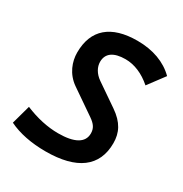

<svg xmlns="http://www.w3.org/2000/svg" viewBox="-166 -829 919 965"><g transform="rotate(30 293.0 -346.5)"><path d="M232.4 9.8C413.1 9.8 507.8 -60.5 507.8 -196.3C507.8 -256.3 484.9 -303.7 420.9 -347.7L294.4 -434.6C261.2 -457.5 245.1 -488.3 245.1 -517.6C245.1 -566.9 281.7 -592.8 350.1 -592.8C401.9 -592.8 454.1 -570.8 502 -528.8L572.8 -623.5C520.5 -675.8 445.8 -703.1 356 -703.1C203.6 -703.1 122.1 -633.8 122.1 -500.5C122.1 -448.2 143.6 -388.2 200.2 -349.1L341.3 -252C372.6 -230.5 385.3 -211.4 385.3 -182.1C385.3 -128.4 335.9 -100.6 241.7 -100.6C181.2 -100.6 115.2 -114.7 48.8 -142.6L18.6 -33.2C76.2 -4.9 149.4 9.8 232.4 9.8Z"/></g></svg>

Font: Cascadia Code SemiBold
Style: Italic
Weight: 600
Italic angle: -10°
Monospace: yes
Designer: Aaron Bell
Foundry: Saja Typeworks
Version: Version 2404.023